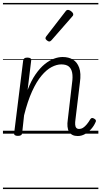

<svg xmlns="http://www.w3.org/2000/svg" viewBox="-20 -905 686 1300"><path d="M506 16Q485 16 470.5 8.5Q456 1 447.5 -13Q439 -27 437 -48Q435 -69 439 -95L468 -344Q474 -385 468.5 -413Q463 -441 445.5 -455Q428 -469 395 -469Q364 -469 329.5 -451Q295 -433 261 -392.5Q227 -352 197 -286Q167 -220 143 -124L130 -4Q129 6 122 10.5Q115 15 101 15Q88 15 81 10.5Q74 6 76 -5L137 -496Q139 -506 145.5 -510.5Q152 -515 165 -515Q180 -515 186.5 -510Q193 -505 191 -494L167 -296Q191 -359 221 -402Q251 -445 282.5 -470.5Q314 -496 345 -507.5Q376 -519 404 -519Q444 -519 473 -502Q502 -485 516 -447Q530 -409 521 -346L491 -97Q488 -76 489 -61.5Q490 -47 496.5 -39.5Q503 -32 515 -32Q530 -32 542.5 -40Q555 -48 567.5 -63Q580 -78 591 -97Q596 -105 602.5 -106Q609 -107 617 -102Q627 -97 629 -90.5Q631 -84 627 -78Q616 -52 597 -31Q578 -10 555 3Q532 16 506 16ZM313 -624Q307 -624 297.5 -631.5Q288 -639 288 -646Q288 -650 289.5 -653Q291 -656 294 -660L423 -827Q427 -833 431 -835.5Q435 -838 441 -838Q447 -838 455.5 -833Q464 -828 470 -821Q476 -814 476 -808Q476 -803 474.5 -800Q473 -797 468 -792L329 -633Q321 -624 313 -624ZM0 365H646V375H0ZM0 -20H646V0H0ZM0 -505H646V-500H0ZM0 -885H646V-875H0Z"/></svg>

Font: Playwrite GB S Guides
Style: Italic
Weight: 400
Italic angle: -7.01216°
Designer: Veronika Burian, José Scaglione
Foundry: TypeTogether
Version: Version 1.002